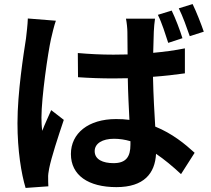

<svg xmlns="http://www.w3.org/2000/svg" viewBox="-20 -863 1040 945"><path d="M255 -761 117 -772C116 -740 111 -702 108 -674C96 -597 66 -408 66 -257C66 -122 85 -7 106 62L218 54C217 40 217 23 217 12C216 2 219 -20 222 -34C233 -89 266 -190 294 -273L232 -321C218 -288 201 -254 188 -219C185 -239 184 -265 184 -284C184 -384 216 -604 231 -671C235 -689 247 -740 255 -761ZM825 -811 757 -790C777 -750 794 -695 808 -652L878 -675C866 -714 844 -772 825 -811ZM928 -843 860 -822C880 -782 899 -728 914 -685L983 -707C970 -745 947 -804 928 -843ZM622 -168V-151C622 -92 601 -60 539 -60C486 -60 446 -78 446 -119C446 -157 484 -180 541 -180C568 -180 595 -176 622 -168ZM743 -771H600C604 -752 607 -721 607 -705L608 -595L538 -594C478 -594 420 -597 363 -602L364 -483C422 -479 480 -477 538 -477L609 -478C610 -407 614 -334 617 -273C596 -276 574 -277 551 -277C415 -277 329 -207 329 -105C329 0 415 58 553 58C689 58 743 -10 748 -106C788 -79 829 -45 871 -6L938 -111C891 -154 828 -206 744 -240C740 -308 735 -388 733 -485C788 -489 841 -495 890 -502V-625C841 -615 788 -608 734 -603L737 -707C738 -728 740 -752 743 -771Z"/></svg>

Font: Noto Sans Mono CJK HK
Style: Bold
Weight: 700
Designer: Ryoko NISHIZUKA 西塚涼子 (kana, bopomofo & ideographs); Paul D. Hunt (Latin, Greek & Cyrillic); Sandoll Communications 산돌커뮤니
Foundry: Adobe
Version: Version 2.004;hotconv 1.0.118;makeotfexe 2.5.65603